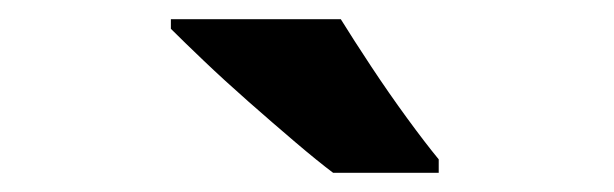

<svg xmlns="http://www.w3.org/2000/svg" viewBox="-20 -786 640 200"><path d="M327 -606Q311 -618 287.5 -638Q264 -658 239 -680Q214 -702 192.5 -722.5Q171 -743 158 -756V-766H335Q348 -745 366.5 -717Q385 -689 404 -663Q423 -637 437 -620V-606Z"/></svg>

Font: Noto Sans Mono ExtraBold
Style: Regular
Weight: 800
Designer: Monotype Design Team
Foundry: Monotype Imaging Inc.
Version: Version 2.014